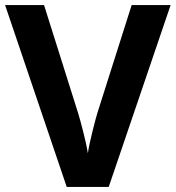

<svg xmlns="http://www.w3.org/2000/svg" viewBox="-20 -800 690 754"><path d="M650 -780H497L362 -355C355 -332 331 -241 325 -198C319 -241 294 -333 287 -355L153 -780H0L242 -66H407Z"/></svg>

Font: Noto Sans Malayalam UI
Style: Bold
Weight: 700
Designer: Jelle Bosma - Monotype Design Team
Foundry: Monotype Imaging Inc.
Version: Version 2.104